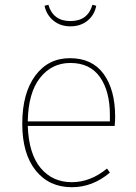

<svg xmlns="http://www.w3.org/2000/svg" viewBox="-20 -772 566 802"><path d="M274 -662Q232 -662 203 -686Q174 -710 166 -748L182 -752Q202 -684 274 -684Q347 -684 366 -752L382 -748Q375 -710 346 -686Q317 -662 274 -662ZM461 -284Q461 -268 459 -246H96Q100 -130 149.5 -70.5Q199 -11 280 -11Q358 -11 427 -68L439 -51Q367 10 280 10Q185 10 129 -60Q73 -130 73 -255Q73 -382 127 -455.5Q181 -529 272 -529Q365 -529 413 -463Q461 -397 461 -284ZM439 -265V-292Q439 -391 397.5 -450Q356 -509 274 -509Q196 -509 147 -446.5Q98 -384 96 -265Z"/></svg>

Font: FiraGO Thin
Style: Regular
Weight: 100
Designer: bBox Type
Foundry: bBox Type GmbH
Version: Version 1.001;PS 001.001;hotconv 1.0.88;makeotf.lib2.5.64775